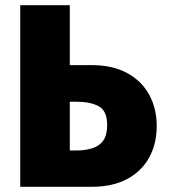

<svg xmlns="http://www.w3.org/2000/svg" viewBox="-20 -720 653 740"><path d="M58 -700H249V-469H333Q414 -469 470 -438.5Q526 -408 555 -355Q584 -302 584 -234Q584 -166 555 -113Q526 -60 470 -30Q414 0 333 0H58ZM274 -140Q310 -140 337 -149Q364 -158 378.5 -179Q393 -200 393 -238Q393 -293 360.5 -310.5Q328 -328 274 -328H249V-140Z"/></svg>

Font: Moderustic ExtraBold
Style: Regular
Weight: 800
Designer: Tural Alisoy
Foundry: TAFT Foundry
Version: Version 2.120